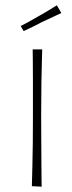

<svg xmlns="http://www.w3.org/2000/svg" viewBox="-20 -703 273 723"><path d="M137 0 100 -2Q100 -2 100.5 -22.5Q101 -43 102 -79.5Q103 -116 103.5 -164Q104 -212 104 -267Q104 -340 104 -396.5Q104 -453 103.5 -485Q103 -517 103 -517H139Q139 -517 138 -484.5Q137 -452 136 -395Q135 -338 135 -266Q135 -212 135.5 -164Q136 -116 136 -79Q136 -42 136.5 -21Q137 0 137 0ZM69 -586 58 -605Q68 -610 79 -616Q90 -622 102.5 -629Q115 -636 127 -643Q139 -650 150.5 -656.5Q162 -663 173 -670Q184 -677 194 -683L211 -654Q200 -649 187.5 -643Q175 -637 163 -631.5Q151 -626 138 -620Q127 -614 115 -608Q103 -602 91.5 -596.5Q80 -591 69 -586Z"/></svg>

Font: Truculenta Thin
Style: Regular
Weight: 250
Version: Version 1.002